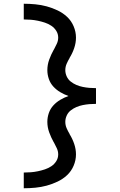

<svg xmlns="http://www.w3.org/2000/svg" viewBox="-20 -853 640 1026"><path d="M107 153V69Q126 69 145 67.5Q164 66 183 62Q202 58 220 52Q238 46 254 35.5Q270 25 280.5 8.5Q291 -8 291 -28Q291 -45 283.5 -61Q276 -77 268 -92L267 -93Q253 -118 243 -145.5Q233 -173 233 -202Q233 -226 241 -249Q249 -272 265 -289.5Q281 -307 302 -319.5Q323 -332 346 -340Q323 -348 302 -360.5Q281 -373 265 -390.5Q249 -408 241 -431Q233 -454 233 -478Q233 -507 243 -534.5Q253 -562 267 -587L268 -588Q276 -603 283.5 -619Q291 -635 291 -652Q291 -672 280.5 -688.5Q270 -705 254 -715.5Q238 -726 220 -732Q202 -738 183 -742Q164 -746 145 -747.5Q126 -749 107 -749V-833Q138 -833 169 -830Q200 -827 229.5 -819Q259 -811 287.5 -797.5Q316 -784 338.5 -763Q361 -742 373.5 -712.5Q386 -683 386 -652Q386 -624 376.5 -596Q367 -568 352 -544V-543Q343 -528 336 -512Q329 -496 329 -478Q329 -461 336.5 -444.5Q344 -428 358 -417Q372 -406 388.5 -399Q405 -392 422.5 -388.5Q440 -385 457.5 -383.5Q475 -382 493 -382V-361V-298Q475 -298 457.5 -296.5Q440 -295 422.5 -291.5Q405 -288 388.5 -281Q372 -274 358 -263Q344 -252 336.5 -235.5Q329 -219 329 -202Q329 -184 336 -168Q343 -152 352 -137V-136Q367 -112 376.5 -84Q386 -56 386 -28Q386 3 373.5 32.5Q361 62 338.5 83Q316 104 287.5 117.5Q259 131 229.5 139Q200 147 169 150Q138 153 107 153Z"/></svg>

Font: Iosevka Curly Medium Extended
Style: Regular
Weight: 500
Width: 7
Monospace: yes
Designer: Belleve Invis
Foundry: Belleve Invis
Version: Version 11.1.0; ttfautohint (v1.8.3)